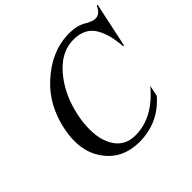

<svg xmlns="http://www.w3.org/2000/svg" viewBox="-181 -942 1147 1147"><g transform="rotate(-45 392.5 -368.5)"><path d="M383.3 9.8Q229 9.8 152.8 -112.3Q110.8 -179.2 110.8 -269.5Q110.8 -315.9 122.1 -368.7Q155.3 -524.9 261.7 -625Q391.6 -747.1 545.4 -747.1Q608.9 -747.1 650.9 -722.2Q692.9 -697.3 717.8 -697.3Q756.3 -697.3 777.3 -747.1H784.7L724.6 -463.9H717.3Q710.4 -569.3 672.9 -632.8Q631.8 -702.1 536.1 -702.1Q418.9 -702.1 329.6 -581.5Q262.7 -491.2 236.8 -369.1Q224.1 -309.6 224.1 -257.8Q224.1 -197.3 238.3 -154.3Q278.3 -35.2 393.6 -35.2Q542.5 -35.2 664.6 -182.1L649.9 -112.3Q543 9.8 383.3 9.8Z"/></g></svg>

Font: Modern Antiqua
Style: Book Oblique
Weight: 400
Italic angle: -12°
Designer: Wojciech Kalinowski "wmk69" (wmk69@o2.pl)
Foundry: Wojciech Kalinowski "wmk69" (wmk69@o2.pl)
Version: Version 3.1.0; 2021-05-28